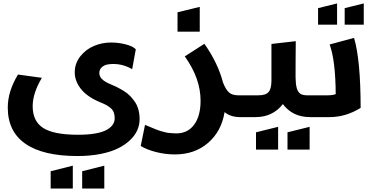

<svg xmlns="http://www.w3.org/2000/svg" viewBox="-20 -677 2153 1110"><path d="M84 -246.1 222.2 -227.1Q168.9 -138.2 168.9 -63Q168.9 24.4 230.2 63.2Q291.5 102.1 432.1 102.1Q490.7 102.1 533.2 94.2Q575.7 86.4 598.9 72.5Q622.1 58.6 632.6 42.5Q643.1 26.4 643.1 6.8Q643.1 -12.7 637.7 -27.1Q632.3 -41.5 619.6 -52.2Q606.9 -63 594.2 -69.8Q581.5 -76.7 559.1 -85.9Q484.4 -116.7 448.2 -162.4Q412.1 -208 412.1 -258.8Q412.1 -310.5 444.1 -351.1Q476.1 -391.6 523.2 -411.4Q570.3 -431.2 621.1 -431.2Q665.5 -431.2 707 -420.4Q748.5 -409.7 765.1 -392.1L744.1 -276.9Q692.9 -307.1 634.8 -307.1Q614.3 -307.1 597.7 -303.5Q581.1 -299.8 567.6 -287.4Q554.2 -274.9 554.2 -254.9Q554.2 -235.8 569.1 -220.2Q584 -204.6 621.1 -189Q642.6 -180.2 659.4 -171.6Q676.3 -163.1 696.8 -150.4Q717.3 -137.7 732.2 -122.3Q747.1 -106.9 760.3 -87.6Q773.4 -68.4 780.3 -42.7Q787.1 -17.1 787.1 12.2Q787.1 44.9 773.9 75.2Q760.7 105.5 732.2 132.8Q703.6 160.2 662.4 180.7Q621.1 201.2 560.8 213.1Q500.5 225.1 428.2 225.1Q229.5 225.1 127.2 154.3Q24.9 83.5 24.9 -55.2Q24.9 -148.9 84 -246.1ZM272.9 413.1V313L400.9 280.8V413.1ZM455.1 413.1V313L583 280.8V413.1Z M793.5 167 818.4 44.9Q822.3 46.4 843.3 55.2Q864.3 64 867.7 65.4Q871.1 66.9 887.9 73.5Q904.8 80.1 910.2 81.1Q915.5 82 929.7 86.2Q943.8 90.3 952.6 91.1Q961.4 91.8 974.1 93Q986.8 94.2 999.5 94.2Q1064.9 94.2 1102.3 43.9Q1139.6 -6.3 1139.6 -95.2Q1139.6 -223.1 1048.3 -351.1L1161.6 -423.8Q1239.7 -313.5 1269.5 -199.2Q1285.2 -159.7 1303.5 -142.8Q1321.8 -126 1358.4 -126H1448.7V0H1366.7Q1313.5 0 1278.3 -28.8Q1260.7 81.5 1183.3 148.7Q1106 215.8 990.7 215.8Q937.5 215.8 884.3 202.6Q831.1 189.5 793.5 167ZM1006.3 -494.1V-606L1134.8 -637.2V-494.1Z M1549.3 -422.9 1689.9 -439Q1689.9 -397.9 1689 -330.6Q1688.5 -271.5 1688.7 -232.2Q1689 -192.9 1695.3 -169.2Q1701.7 -145.5 1715.6 -135.7Q1729.5 -126 1755.4 -126H1868.2V0H1772Q1671.9 0 1615.2 -75.2Q1557.1 0 1457 0H1361.3V-126H1474.1Q1516.6 -126 1533 -145.3Q1549.3 -164.6 1549.3 -210.9ZM1460 188V87.9L1587.9 56.2V188ZM1642.1 188V87.9L1770 56.2V188Z M1785.6 -126H1875Q1902.3 -126 1920.9 -132.8Q1919.4 -329.1 1885.7 -419.9L2026.9 -458Q2064.9 -328.6 2064.9 -53.2Q1979 0 1885.7 0H1785.6ZM1818.8 -534.2V-629.9L1928.7 -657.2V-534.2ZM1972.7 -534.2V-629.9L2083 -657.2V-534.2Z"/></svg>

Font: LT Superior
Style: Bold
Weight: 400
Designer: Daniel Lyons
Foundry: LyonsType
Version: Version 1.000